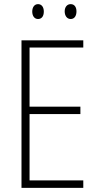

<svg xmlns="http://www.w3.org/2000/svg" viewBox="-20 -909 475 929"><path d="M136 -853C136 -833 146 -817 164 -817C182 -817 192 -831 192 -853C192 -874 182 -889 164 -889C146 -889 136 -873 136 -853ZM293 -854C293 -833 304 -817 322 -817C340 -817 350 -832 350 -854C350 -875 340 -889 322 -889C304 -889 293 -874 293 -854ZM383 0V-36H123V-357H369V-393H123V-679H383V-714H84V0Z"/></svg>

Font: Noto Sans Devanagari Condensed ExtraLight
Style: Regular
Weight: 200
Width: 3
Designer: Jelle Bosma - Monotype Design Team
Foundry: Monotype Imaging Inc.
Version: Version 2.004